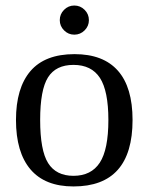

<svg xmlns="http://www.w3.org/2000/svg" viewBox="-20 -668 540 698"><path d="M461.9 -231.9Q461.9 9.8 247.1 9.8Q143.6 9.8 90.8 -52.2Q38.1 -114.3 38.1 -231.9Q38.1 -348.1 90.8 -409.7Q143.6 -471.2 251 -471.2Q355.5 -471.2 408.7 -410.9Q461.9 -350.6 461.9 -231.9ZM374 -231.9Q374 -337.4 343.3 -384.8Q312.5 -432.1 247.1 -432.1Q183.1 -432.1 154.5 -386.7Q126 -341.3 126 -231.9Q126 -121.1 155 -75Q184.1 -28.8 247.1 -28.8Q311.5 -28.8 342.8 -76.7Q374 -124.5 374 -231.9ZM303.2 -594.7Q303.2 -573.2 287.6 -557.6Q272 -542 250 -542Q228.5 -542 212.9 -557.6Q197.3 -573.2 197.3 -594.7Q197.3 -616.7 212.9 -632.3Q228.5 -647.9 250 -647.9Q272 -647.9 287.6 -632.3Q303.2 -616.7 303.2 -594.7Z"/></svg>

Font: Times New Roman
Style: Regular
Weight: 400
Designer: Steve Matteson
Foundry: Ascender Corporation
Version: Version 2.00.3